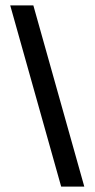

<svg xmlns="http://www.w3.org/2000/svg" viewBox="-20 -694 352 714"><path d="M207.5 0H293.5L104 -674H18Z"/></svg>

Font: Anybody SemiCondensed
Style: Regular
Weight: 400
Width: 4
Version: Version 1.113;gftools[0.9.25]